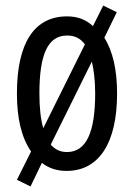

<svg xmlns="http://www.w3.org/2000/svg" viewBox="-20 -606 485 692"><path d="M402 -269C402 -353 387 -421 356 -470L401 -562L352 -586L315 -512C289 -536 259 -547 222 -547C104 -547 41 -452 41 -269C41 -180 57 -111 92 -60L41 42L90 66L131 -19C155 0 185 10 220 10C337 10 402 -91 402 -269ZM122 -269C122 -409 152 -478 222 -478C249 -478 270 -468 286 -446L136 -144C127 -174 122 -216 122 -269ZM323 -269C323 -129 291 -58 221 -58C198 -58 178 -67 163 -85L311 -384C318 -355 323 -317 323 -269Z"/></svg>

Font: Noto Sans Myanmar UI ExtraCondensed
Style: Regular
Weight: 400
Width: 2
Designer: Monotype Design Team
Foundry: Monotype Imaging Inc.
Version: Version 2.103